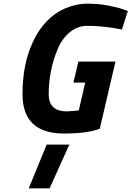

<svg xmlns="http://www.w3.org/2000/svg" viewBox="-20 -712 713 1041"><path d="M327 12Q102 12 102 -202Q102 -364 158 -484Q219 -616 332 -666Q392 -692 453 -692Q514 -692 566 -682Q618 -672 646 -662L673 -652L641 -552Q542 -572 454 -572Q400 -572 357.5 -536.5Q315 -501 292 -444Q244 -329 244 -201Q244 -108 344 -108L407 -113L442 -264H378L405 -378H606L521 -14Q453 12 327 12ZM233 72H356L249 309H136Z"/></svg>

Font: Titillium Web
Style: Bold Italic
Weight: 700
Italic angle: -13°
Version: Version 1.002;PS 57.000;hotconv 1.0.70;makeotf.lib2.5.55311